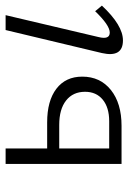

<svg xmlns="http://www.w3.org/2000/svg" viewBox="93 -546 458 684"><g transform="rotate(-90 322.0 -204.0)"><path d="M228 -265Q305 -265 348 -232Q391 -199 391 -140Q391 -76 343.5 -38Q296 0 216 0H80V-413H135V-265ZM624 -94 644 -70Q574 5 520 5Q458 5 475 -70L557 -413H610L532 -82Q522 -42 548 -42Q574 -42 624 -94ZM232 -44Q281 -44 309 -67Q337 -90 337 -130Q337 -173 306 -197.5Q275 -222 219 -222H135V-44Z"/></g></svg>

Font: EauTest Semilight
Style: Italic
Weight: 300
Italic angle: -12°
Designer: Christian Thalmann (Catharsis Fonts)
Version: Version 0.001;PS 000.001;hotconv 1.0.88;makeotf.lib2.5.64775